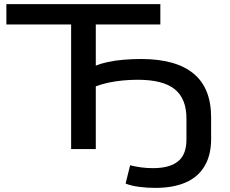

<svg xmlns="http://www.w3.org/2000/svg" viewBox="-20 -725 1117 934"><path d="M735 189Q696 189 657 184Q618 179 591 168L613 79Q640 86 668.5 89.5Q697 93 724 93Q805 93 846 60Q887 27 887 -46V-148Q887 -245 830 -291Q773 -337 650 -337Q613 -337 577 -333.5Q541 -330 508 -323Q475 -316 446 -305V0H326V-606H11V-705H760V-606H446V-406Q471 -416 505.5 -423.5Q540 -431 582 -434.5Q624 -438 666 -438Q835 -438 921 -367.5Q1007 -297 1007 -154V-49Q1007 29 975.5 82.5Q944 136 883.5 162.5Q823 189 735 189Z"/></svg>

Font: Nunito Sans 10pt Expanded SemiBold
Style: Regular
Weight: 600
Width: 7
Designer: Vernon Adams
Foundry: Vernon Adams
Version: Version 3.101;gftools[0.9.27]